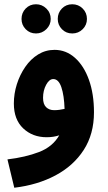

<svg xmlns="http://www.w3.org/2000/svg" viewBox="-20 -651 505 901"><path d="M47 230 15 97Q99 87 163 62.5Q227 38 258 -16Q231 -7 199 -7Q133 -7 89 -48.5Q45 -90 45 -165Q45 -211 59 -255.5Q73 -300 98.5 -337Q124 -374 159 -395.5Q194 -417 236 -417Q290 -417 332 -379.5Q374 -342 397.5 -276Q421 -210 421 -124Q421 -22 373 52.5Q325 127 240.5 172Q156 217 47 230ZM182 -192Q182 -162 196.5 -148Q211 -134 234 -134Q246 -134 258 -135.5Q270 -137 283 -140Q281 -203 268 -241.5Q255 -280 230 -280Q211 -280 196.5 -253Q182 -226 182 -192ZM319 -494Q290 -494 270.5 -514Q251 -534 251 -562Q251 -591 270.5 -611Q290 -631 319 -631Q348 -631 368 -611Q388 -591 388 -562Q388 -534 368 -514Q348 -494 319 -494ZM149 -494Q120 -494 100.5 -514Q81 -534 81 -562Q81 -591 100.5 -611Q120 -631 149 -631Q177 -631 197.5 -611Q218 -591 218 -562Q218 -534 197.5 -514Q177 -494 149 -494Z"/></svg>

Font: Noto Sans Arabic ExtCond ExtBd
Style: Regular
Weight: 800
Width: 2
Designer: Monotype Design Team, Nadine Chahine, Nizar Qandah and Khaled Hosny
Foundry: Monotype Imaging Inc.
Version: Version 2.012; ttfautohint (v1.8.4.7-5d5b)